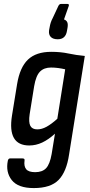

<svg xmlns="http://www.w3.org/2000/svg" viewBox="-20 -762 456 978"><path d="M241 -498Q289 -498 328.5 -489.5Q368 -481 412 -477L332 24Q319 113 278.5 154.5Q238 196 152 196Q72 196 40 155.5Q8 115 20 56Q23 45 31 45H95Q107 45 105 56Q101 85 113.5 100Q126 115 159 115Q196 115 215 94.5Q234 74 243 23L260 -81Q227 -51 195 -36Q163 -21 129 -21Q73 -21 51 -59Q29 -97 41 -173L67 -333Q81 -419 122.5 -458.5Q164 -498 241 -498ZM170 -103Q193 -103 217.5 -116.5Q242 -130 272 -157L312 -409Q295 -413 276.5 -415.5Q258 -418 240 -418Q204 -418 183.5 -397Q163 -376 154 -323L131 -180Q125 -139 134.5 -121Q144 -103 170 -103ZM323 -742Q334 -742 330 -731L306 -663Q318 -659 322.5 -649Q327 -639 324 -621L321 -604Q314 -562 274 -562Q250 -562 238.5 -574Q227 -586 230 -608L233 -624Q235 -636 238.5 -647Q242 -658 249 -671L277 -731Q282 -742 291 -742Z"/></svg>

Font: Sofia Sans Condensed SemiBold
Style: Italic
Weight: 600
Italic angle: -9°
Version: Version 4.100